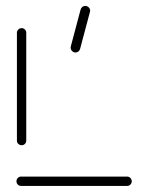

<svg xmlns="http://www.w3.org/2000/svg" viewBox="-20 -611 477 631"><path d="M413 -15.2Q413 -8.9 408.5 -4.4Q404.1 0 397.8 0H49.3Q43 0 38.5 -4.4Q34.1 -8.9 34.1 -15.2Q34.1 -21.5 38.5 -26.1Q43 -30.7 49.3 -30.7H397.8Q404.1 -30.7 408.5 -26.1Q413 -21.5 413 -15.2ZM51.1 -133.7Q44.8 -133.7 40.2 -138.1Q35.6 -142.6 35.6 -148.9V-503.3Q35.6 -509.6 40.2 -514.1Q44.8 -518.5 51.1 -518.5Q57.4 -518.5 61.9 -514.1Q66.3 -509.6 66.3 -503.3V-148.9Q66.3 -142.6 61.9 -138.1Q57.4 -133.7 51.1 -133.7ZM276.3 -575.6Q276.3 -574.1 275.6 -571.9L243.3 -450.7Q242.2 -445.6 238 -442Q233.7 -438.5 228.1 -438.5Q221.5 -438.5 216.9 -443.3Q212.2 -448.1 212.2 -454.8L212.6 -458.1L244.8 -579.3Q246.3 -584.8 250.4 -588.1Q254.4 -591.5 260 -591.5Q267 -591.5 271.7 -586.7Q276.3 -581.9 276.3 -575.6Z"/></svg>

Font: 26F Galaxy Sans Ultra Light
Style: Regular
Weight: 200
Designer: C₂₉H₂₅N₃O₅
Version: Version 1.100